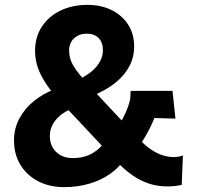

<svg xmlns="http://www.w3.org/2000/svg" viewBox="-20 -759 810 789"><path d="M666.6 7.1Q627.6 7.1 591.9 -4.6Q556.3 -16.4 523.3 -39.5Q490.3 -62.6 458.7 -96L228 -342.3Q195.9 -376.6 175.6 -405.6Q155.4 -434.7 144.2 -459.6Q133 -484.6 128.5 -506.5Q124 -528.4 124 -549.1Q124 -607.1 152.1 -649.6Q180.1 -692.1 228.7 -715.6Q277.3 -739 339.6 -739Q395.3 -739 438.6 -717.6Q481.9 -696.3 506.6 -657.9Q531.3 -619.6 531.3 -567.7Q531.3 -524.3 511.5 -486.7Q491.7 -449.1 454.5 -419.3Q417.3 -389.4 365.3 -367.3L306.6 -434.3Q338.6 -449.7 359.6 -468.2Q380.7 -486.7 391.8 -508.2Q402.9 -529.7 402.9 -552.9Q402.9 -585 384.9 -602.9Q367 -620.7 336.4 -620.7Q305.6 -620.7 284.9 -602Q264.1 -583.3 264.1 -551.7Q264.1 -537 267.3 -523Q270.4 -509 279.6 -492.1Q288.9 -475.3 307.4 -452.4Q325.9 -429.4 356.6 -396.1L544.1 -195Q573.7 -163 599.6 -145.4Q625.6 -127.9 648.7 -120.7Q671.9 -113.6 693.7 -113.6Q703.7 -113.6 713.1 -115.1Q722.6 -116.6 731.7 -120.3L726.7 0.7Q711.9 4.1 696.9 5.6Q681.9 7.1 666.6 7.1ZM243.4 10Q184.1 10 137.7 -13.7Q91.3 -37.4 64.4 -80.7Q37.6 -124 37.6 -182.7Q37.6 -230.9 59.6 -272.1Q81.6 -313.4 120.3 -344.6Q159 -375.7 207.7 -393.4L275.9 -312.4Q247.1 -301.4 226.9 -284.1Q206.6 -266.9 195.7 -245.9Q184.9 -224.9 184.9 -200.1Q184.9 -159.3 210.9 -134.4Q237 -109.4 279 -109.4Q325.7 -109.4 359.9 -129.2Q394 -149 414 -182.7L494.7 -109Q470.7 -71.1 432.5 -44.4Q394.3 -17.7 346.1 -3.9Q298 10 243.4 10ZM552.6 -160.6 463.7 -237.3Q487.1 -273.9 499.1 -302.6Q511.1 -331.3 515.4 -354.6L516.9 -385.7H688.9L701 -271.6L614.4 -274Q607.9 -257.3 598.4 -237.9Q589 -218.4 577.3 -198.4Q565.6 -178.4 552.6 -160.6Z"/></svg>

Font: Mona Sans ExtraLight
Style: Regular
Weight: 200
Designer: Deni Anggara
Foundry: GitHub
Version: Version 2.000